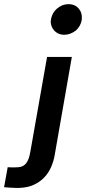

<svg xmlns="http://www.w3.org/2000/svg" viewBox="-138 -684 414 922"><path d="M171 -517Q140 -517 121 -539Q106 -556.5 105.5 -580Q108.5 -619 136 -643Q161 -664 190.5 -664Q223.5 -664 241 -641.5Q255.5 -624 255 -600L254.5 -588Q249.5 -558.5 226.5 -537.5Q199 -517 171 -517ZM-47 218.5H-60Q-89.5 217.5 -118.5 215L-101 119L-76 120L-49.5 119Q-26.5 117.5 -12.5 100.2Q1.5 83 8 43L88 -410.5H207L125 58.5Q120 89 108 117Q96 145 75.5 167Q55 189 25.2 203Q-4.5 217 -47 218.5Z"/></svg>

Font: Lucymar Sans SemiBold
Style: Italic
Weight: 600
Italic angle: -10°
Foundry: The League of Moveable Type (original font) / Main changes by Cristiano Sobral with portions from Mirco Monsees
Version: Version 2.00;August 30, 2020;FontCreator 13.0.0.2681 64-bit